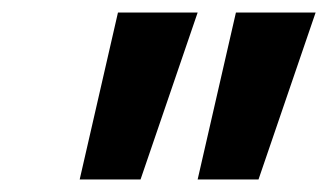

<svg xmlns="http://www.w3.org/2000/svg" viewBox="-20 -702 523 306"><path d="M483 -682 392 -416H295L356 -682ZM295 -682 204 -416H107L168 -682Z"/></svg>

Font: Work Sans SemiBold
Style: Italic
Weight: 600
Italic angle: -13°
Designer: Wei Huang
Foundry: Wei Huang
Version: Version 2.012; ttfautohint (v1.8.3)